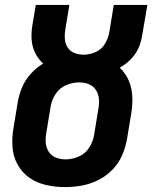

<svg xmlns="http://www.w3.org/2000/svg" viewBox="-20 -755 621 783"><path d="M245 8Q278 8 312.5 2Q347 -4 379.5 -20Q412 -36 438 -62.5Q464 -89 478 -121.5Q492 -154 498 -188L515 -291Q521 -326 519.5 -361Q518 -396 505 -426.5Q492 -457 468 -479Q492 -492 512 -512Q532 -532 543.5 -556.5Q555 -581 559 -606L581 -735H444L426 -625Q422 -600 408.5 -577Q395 -554 370.5 -543Q346 -532 321 -532Q302 -532 284.5 -538.5Q267 -545 256.5 -560.5Q246 -576 244.5 -595Q243 -614 246 -633L263 -735H126L112 -652Q107 -622 109 -593Q111 -564 123.5 -539Q136 -514 156 -496Q128 -479 105 -453.5Q82 -428 69.5 -397.5Q57 -367 52 -336L35 -233Q28 -193 31 -154.5Q34 -116 52 -83.5Q70 -51 100 -30Q130 -9 168 -0.5Q206 8 245 8ZM247 -105Q226 -105 207.5 -112.5Q189 -120 178.5 -136.5Q168 -153 166.5 -173.5Q165 -194 169 -214L186 -318Q190 -345 206 -370.5Q222 -396 249 -407.5Q276 -419 303 -419Q324 -419 342.5 -411.5Q361 -404 371.5 -387.5Q382 -371 383.5 -350.5Q385 -330 381 -310L364 -206Q360 -179 344 -153.5Q328 -128 301 -116.5Q274 -105 247 -105Z"/></svg>

Font: Iosevka Sparkle Extrabold
Style: Italic
Weight: 800
Italic angle: -9°
Designer: Belleve Invis
Foundry: Belleve Invis
Version: Version 4.5.0; ttfautohint (v1.8.3)